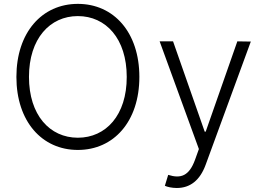

<svg xmlns="http://www.w3.org/2000/svg" viewBox="-20 -757 1343 982"><path d="M692.8 -363.6C692.8 -591.3 562.1 -737.2 378.2 -737.2C194.6 -737.2 63.9 -590.9 63.9 -363.6C63.9 -136.4 194.2 9.9 378.2 9.9C562.1 9.9 692.8 -136 692.8 -363.6ZM628.2 -363.6C628.6 -168 521.7 -52.6 378.2 -52.6C234.4 -52.6 128.2 -168.7 128.2 -363.6C128.2 -559.7 235.4 -674.7 378.2 -674.7C521.7 -674.7 628.2 -559.3 628.2 -363.6ZM884.2 204.5C952.4 204.5 1002.5 165.5 1031.6 86.3L1262.8 -544.4L1193.9 -545.5L1032 -83.5H1027L865.1 -545.5H796.5L997.2 5.3L977.3 60.7C947.1 143.1 904.5 157.7 840.2 137.4L823.2 193.2C835.9 199.2 859.4 204.5 884.2 204.5Z"/></svg>

Font: Karasuma Gothic
Style: Light
Weight: 300
Designer: Rasmus Andersson / Ryoko Nishizuka
Foundry: rsms
Version: Version 1.00